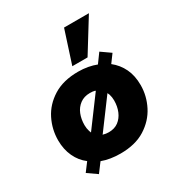

<svg xmlns="http://www.w3.org/2000/svg" viewBox="-159 -731 826 883"><g transform="rotate(-30 253.5 -289.0)"><path d="M111 43 61 8 94 -36Q62 -60 44 -98.5Q26 -137 26 -185Q26 -243 52 -295Q78 -347 131 -380Q184 -413 263 -413Q290 -413 314.5 -408.5Q339 -404 359 -396L394 -444L444 -409L413 -367Q446 -341 464 -303.5Q482 -266 482 -216Q482 -159 455.5 -107Q429 -55 376.5 -22Q324 11 245 11Q218 11 193 7Q168 3 147 -5ZM216 -105Q218 -105 219 -105Q231 -101 247 -101Q278 -101 298.5 -116.5Q319 -132 330 -158Q341 -184 341 -216Q341 -233 336 -249Q334 -255 331 -260ZM166 -185Q166 -168 171 -152Q173 -146 175 -141L290 -296Q289 -297 287 -298Q277 -301 261 -301Q230 -301 208.5 -285Q187 -269 176.5 -243Q166 -217 166 -185ZM253 -448 309 -621H441L334 -448Z"/></g></svg>

Font: Rokkitt SemiBold ExtraBold
Style: Italic
Weight: 800
Italic angle: -9°
Version: Version 3.103